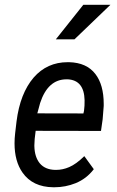

<svg xmlns="http://www.w3.org/2000/svg" viewBox="-20 -770 486 799"><path d="M327.1 -297.9 329.6 -308.6Q332.5 -329.6 332 -353Q330.1 -436 262.2 -439.9Q259.3 -439.9 256.8 -439.9Q179.2 -439.9 147 -341.3L135.3 -298.3ZM294.9 -7.8Q252.4 9.3 206.5 9.3Q204.1 9.3 201.7 9.3Q115.7 8.3 73.7 -51.8Q40.5 -99.1 40.5 -173.3Q40.5 -193.4 43 -215.3L48.8 -264.6Q63.5 -381.3 120.1 -447.3Q175.8 -511.2 261.7 -511.2Q264.6 -511.2 267.6 -511.2Q340.8 -509.3 377 -461.9Q411.6 -417 411.6 -337.4Q411.6 -333.5 411.6 -329.6V-329.1L407.2 -273.9L400.4 -226.1V-225.1H398.9L128.4 -225.6Q123 -188 123 -165.5Q123 -163.6 123 -162.1Q124 -116.2 146 -89.8Q168 -64 209.5 -63Q211.4 -63 213.4 -63Q241.2 -63 268.1 -74.7Q297.4 -87.4 329.6 -119.1L331.1 -120.1L332 -118.7L369.6 -66.9L370.1 -65.9L369.6 -64.9Q354.5 -45.4 335.9 -31.2Q317.4 -17.1 294.9 -7.8ZM326.7 -750H439.5L290 -606.4H212.4Z"/></svg>

Font: MAUL Condensed Italic
Style: Condenced Regular Italic
Weight: 400
Italic angle: -12°
Designer: MAUL
Version: Version 1.0; 2020; ttfautohint (v1.8.3)